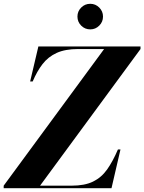

<svg xmlns="http://www.w3.org/2000/svg" viewBox="-72 -996 764 1016"><path d="M337.8 -908.4Q337.8 -936.1 357.6 -956Q377.5 -975.9 405.6 -975.9Q433.4 -975.9 453.2 -956Q473.1 -936.1 473.1 -908.4Q473.1 -880.2 453.2 -860.4Q433.4 -840.5 405.6 -840.5Q377.5 -840.5 357.6 -860.4Q337.8 -880.2 337.8 -908.4ZM479 -736.5H341.5Q273 -736.5 228 -716Q183 -695.5 153.2 -657Q123.5 -618.5 101 -565H87.5L131 -750H671.5V-736.5L140 -13.5H307.5Q376 -13.5 420.2 -35Q464.5 -56.5 494.8 -99.2Q525 -142 552 -205H565.5L518 0H-52.5V-13.5Z"/></svg>

Font: Bodoni* 16pt
Style: Bold Italic
Weight: 700
Italic angle: -13°
Version: Version 2.3